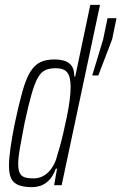

<svg xmlns="http://www.w3.org/2000/svg" viewBox="-20 -763 500 791"><path d="M113 8Q79 8 57.5 0Q36 -8 26.5 -27Q17 -46 17 -80Q17 -109 23 -152.5Q29 -196 41 -255Q58 -335 72.5 -386.5Q87 -438 104.5 -466.5Q122 -495 145.5 -506.5Q169 -518 204 -518Q231 -518 249.5 -511Q268 -504 277 -489Q286 -474 286 -448H290L352 -743H392L234 0H203L215 -68H210Q197 -34 179.5 -18Q162 -2 145 3Q128 8 113 8ZM116 -28Q139 -28 156.5 -37Q174 -46 188 -63.5Q202 -81 211 -106Q217 -125 225 -153.5Q233 -182 241 -216Q249 -250 256 -284.5Q263 -319 267 -350.5Q271 -382 271 -405Q271 -447 257 -464.5Q243 -482 210 -482Q184 -482 166.5 -474Q149 -466 136 -443Q123 -420 110 -375Q97 -330 81 -255Q69 -194 62 -153.5Q55 -113 55 -88Q55 -63 61.5 -50Q68 -37 82 -32.5Q96 -28 116 -28ZM360 -452 405 -601 423 -688H460L442 -601L385 -452Z"/></svg>

Font: Saira UltraCondensed ExtraLight
Style: Italic
Weight: 250
Width: 1
Italic angle: -12°
Designer: Hector Gatti with collaboration of the Omnibus-Type team
Foundry: Omnibus-Type
Version: Version 1.101